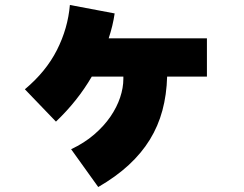

<svg xmlns="http://www.w3.org/2000/svg" viewBox="-20 -638 980 772"><path d="M441 -584Q434 -535 417 -484H812V-330H652Q650 -257 633 -194Q616 -131 582.5 -76.5Q549 -22 497.5 25.5Q446 73 375 114L266 -38Q319 -63 358.5 -97Q398 -131 424 -169Q450 -207 463 -246Q476 -285 476 -321V-330H349Q292 -232 205 -149L80 -279Q165 -350 209 -437Q253 -524 261 -618Z"/></svg>

Font: OA Gothic ExtraBold
Style: Regular
Weight: 800
Designer: Choi Chi-young, Lee Jaesang, Lee Juhyun, Han Dohee
Foundry: DDUNGSANG CORP.
Version: Version 1.000;Build 20210203